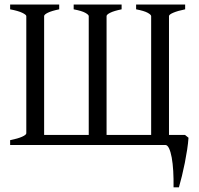

<svg xmlns="http://www.w3.org/2000/svg" viewBox="-20 -635 870 841"><path d="M805.7 -31.7Q804.2 -8.3 799.8 20.3Q795.4 48.8 789.6 78.4Q783.7 107.9 776.9 135.7Q770 163.6 763.7 185.5H740.2Q740.7 147.9 738.8 114.3Q736.8 80.6 732.2 55.2Q727.5 29.8 720.5 14.9Q713.4 0 704.1 0H24.4V-21Q58.1 -27.8 76.7 -36.1Q95.2 -44.4 95.2 -51.3V-564.5Q95.2 -570.3 77.6 -578.9Q60.1 -587.4 24.4 -594.2V-615.2H239.3V-594.2Q206.1 -587.4 189.7 -579.3Q173.3 -571.3 173.3 -564.5V-43.9H368.7V-564.5Q368.7 -570.3 353.5 -578.9Q338.4 -587.4 302.7 -594.2V-615.2H512.7V-594.2Q479.5 -587.4 463.1 -579.3Q446.8 -571.3 446.8 -564.5V-43.9H642.1V-564.5Q642.1 -570.3 627 -578.9Q611.8 -587.4 576.2 -594.2V-615.2H791V-594.2Q757.8 -587.4 739 -579.3Q720.2 -571.3 720.2 -564.5V-43.9H790.5Z"/></svg>

Font: Gentium Unicode
Style: Regular
Weight: 400
Version: Version 1.009